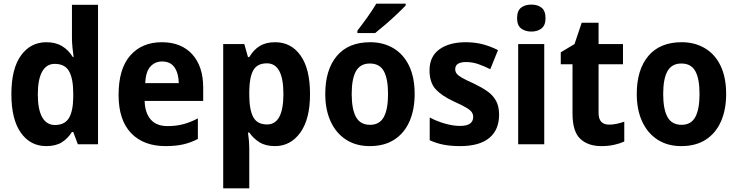

<svg xmlns="http://www.w3.org/2000/svg" viewBox="-20 -786 4018 1046"><path d="M232 10Q145 10 93.5 -63Q42 -136 42 -273Q42 -411 94 -483.5Q146 -556 233 -556Q283 -556 318.5 -534.5Q354 -513 376 -476H381Q378 -498 375 -525.5Q372 -553 372 -580V-760H514V0H404L379 -67H372Q350 -32 317 -11Q284 10 232 10ZM279 -105Q332 -105 355 -142Q378 -179 379 -256V-277Q379 -357 356.5 -397.5Q334 -438 278 -438Q233 -438 209.5 -395.5Q186 -353 186 -272Q186 -189 210 -147Q234 -105 279 -105Z M862 -556Q967 -556 1027 -490.5Q1087 -425 1087 -308V-236H768Q770 -170 801.5 -134.5Q833 -99 893 -99Q938 -99 977 -109Q1016 -119 1058 -141V-29Q1020 -9 978.5 0.5Q937 10 882 10Q762 10 694 -61Q626 -132 626 -269Q626 -411 689.5 -483.5Q753 -556 862 -556ZM863 -451Q824 -451 799 -423Q774 -395 771 -333H954Q953 -386 931 -418.5Q909 -451 863 -451Z M1479 -556Q1566 -556 1617.5 -483.5Q1669 -411 1669 -273Q1669 -137 1616 -63.5Q1563 10 1478 10Q1427 10 1393.5 -11Q1360 -32 1338 -64H1331Q1338 -16 1338 20V240H1196V-546H1311L1331 -475H1338Q1361 -514 1394.5 -535Q1428 -556 1479 -556ZM1434 -441Q1382 -441 1360.5 -404Q1339 -367 1338 -290V-270Q1338 -189 1359.5 -148.5Q1381 -108 1435 -108Q1524 -108 1524 -274Q1524 -441 1434 -441Z M2239 -274Q2239 -189 2211 -125Q2183 -61 2128.5 -25.5Q2074 10 1994 10Q1920 10 1865.5 -25Q1811 -60 1781.5 -124Q1752 -188 1752 -274Q1752 -406 1815 -481Q1878 -556 1997 -556Q2068 -556 2123 -523.5Q2178 -491 2208.5 -428Q2239 -365 2239 -274ZM1896 -274Q1896 -191 1919.5 -148.5Q1943 -106 1996 -106Q2048 -106 2071 -148.5Q2094 -191 2094 -274Q2094 -357 2071 -398.5Q2048 -440 1995 -440Q1943 -440 1919.5 -398.5Q1896 -357 1896 -274ZM2190 -756Q2173 -738 2143 -709.5Q2113 -681 2080.5 -653Q2048 -625 2024 -606H1927V-619Q1952 -651 1981 -691.5Q2010 -732 2030 -766H2190Z M2699 -161Q2699 -78 2645 -34Q2591 10 2487 10Q2437 10 2397.5 2.5Q2358 -5 2321 -22V-146Q2358 -126 2403 -113Q2448 -100 2486 -100Q2524 -100 2541 -113Q2558 -126 2558 -149Q2558 -162 2551 -173.5Q2544 -185 2522 -198.5Q2500 -212 2453 -233Q2386 -264 2353 -300.5Q2320 -337 2320 -403Q2320 -478 2373.5 -517Q2427 -556 2518 -556Q2565 -556 2607 -545.5Q2649 -535 2693 -513L2651 -409Q2617 -426 2585 -437Q2553 -448 2519 -448Q2460 -448 2460 -409Q2460 -396 2467.5 -385.5Q2475 -375 2496.5 -362.5Q2518 -350 2561 -331Q2603 -311 2634 -289.5Q2665 -268 2682 -237.5Q2699 -207 2699 -161Z M2875 -761Q2909 -761 2930.5 -744Q2952 -727 2952 -687Q2952 -648 2930 -631Q2908 -614 2875 -614Q2841 -614 2819 -631Q2797 -648 2797 -687Q2797 -727 2818.5 -744Q2840 -761 2875 -761ZM2945 -546V0H2803V-546Z M3299 -107Q3319 -107 3339.5 -111.5Q3360 -116 3381 -123V-15Q3357 -4 3325.5 3Q3294 10 3256 10Q3184 10 3141.5 -29.5Q3099 -69 3099 -168V-436H3035V-501L3110 -546L3149 -662H3241V-546H3374V-436H3241V-170Q3241 -107 3299 -107Z M3936 -274Q3936 -189 3908 -125Q3880 -61 3825.5 -25.5Q3771 10 3691 10Q3617 10 3562.5 -25Q3508 -60 3478.5 -124Q3449 -188 3449 -274Q3449 -406 3512 -481Q3575 -556 3694 -556Q3765 -556 3820 -523.5Q3875 -491 3905.5 -428Q3936 -365 3936 -274ZM3593 -274Q3593 -191 3616.5 -148.5Q3640 -106 3693 -106Q3745 -106 3768 -148.5Q3791 -191 3791 -274Q3791 -357 3768 -398.5Q3745 -440 3692 -440Q3640 -440 3616.5 -398.5Q3593 -357 3593 -274Z"/></svg>

Font: Noto Sans Armenian SemiCondensed
Style: Bold
Weight: 700
Width: 4
Designer: Monotype Design Team
Foundry: Monotype Imaging Inc.
Version: Version 2.008; ttfautohint (v1.8.4.7-5d5b)